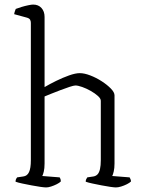

<svg xmlns="http://www.w3.org/2000/svg" viewBox="-20 -820 630 840"><path d="M182 0Q174 0 156.5 -2.5Q139 -5 118 -9Q97 -13 78 -17Q59 -21 48 -25Q48 -33 51 -38Q54 -43 55 -44L82 -48Q99 -50 107 -67Q115 -84 115 -119V-720Q115 -728 111.5 -734Q108 -740 97 -743L42 -758Q43 -765 45.5 -772Q48 -779 49 -781Q59 -785 74 -789.5Q89 -794 103.5 -797Q118 -800 125 -800Q148 -800 161.5 -785Q175 -770 175 -746V-439Q197 -452 225.5 -466Q254 -480 282 -490Q310 -500 329 -500Q349 -500 375 -490Q401 -480 425 -464.5Q449 -449 465 -432.5Q481 -416 481 -403V-105Q481 -84 477.5 -69.5Q474 -55 471 -50L547 -44Q549 -41 551 -36Q553 -31 553 -26Q547 -20 535 -14Q523 -8 510 -4Q497 0 487 0Q480 0 462.5 -2.5Q445 -5 424.5 -9Q404 -13 385 -17Q366 -21 355 -25Q355 -31 357 -35.5Q359 -40 362 -44L389 -48Q400 -50 407 -57.5Q414 -65 417.5 -80.5Q421 -96 421 -119V-379Q421 -389 408 -400.5Q395 -412 376.5 -422.5Q358 -433 339.5 -439.5Q321 -446 310 -446Q303 -446 284.5 -440Q266 -434 244 -425.5Q222 -417 203 -409.5Q184 -402 175 -398V-105Q175 -83 171.5 -69Q168 -55 165 -50L241 -44Q243 -41 244.5 -37Q246 -33 246 -26Q240 -20 228 -14Q216 -8 203.5 -4Q191 0 182 0Z"/></svg>

Font: Texturina 12pt Thin
Style: Regular
Weight: 250
Designer: Guillermo Torres Carreño
Foundry: Omnibus-Type
Version: Version 1.002